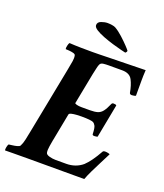

<svg xmlns="http://www.w3.org/2000/svg" viewBox="-157 -911 863 1012"><g transform="rotate(20 274.5 -405.0)"><path d="M411 -698Q407 -699 386 -704Q365 -709 336.5 -717.5Q308 -726 280.5 -736.5Q253 -747 235 -758.5Q217 -770 217 -782Q217 -799 236 -806Q255 -813 271 -813Q282 -813 295.5 -811Q309 -809 316 -805Q337 -793 360 -772Q383 -751 400 -733Q417 -715 419 -711Q419 -704 411 -698ZM247 -642Q258 -642 286.5 -642.5Q315 -643 352 -644Q389 -645 427 -645.5Q465 -646 496.5 -647Q528 -648 544 -648Q542 -618 542 -588.5Q542 -559 542 -531Q542 -524 542 -517Q542 -510 542 -504Q540 -502 532.5 -500.5Q525 -499 520 -499Q509 -499 507 -507Q500 -548 485 -576.5Q470 -605 428 -605H353Q337 -605 323.5 -603.5Q310 -602 305 -594Q300 -585 297 -570Q294 -555 289 -534L255 -359Q254 -355 265.5 -352Q277 -349 292 -349H340Q367 -349 383 -354Q399 -359 410.5 -374Q422 -389 434 -417Q437 -425 445 -425Q459 -425 462 -420L426 -232Q425 -231 419 -230Q413 -229 408 -229Q397 -229 397 -236Q396 -271 389.5 -282Q383 -293 377 -296Q363 -303 310 -303Q298 -303 282 -302Q266 -301 254 -298Q242 -295 241 -289L212 -138Q212 -137 211 -134Q209 -123 205 -98.5Q201 -74 204 -61Q206 -51 224 -46Q242 -41 259 -41H319Q345 -41 368 -49Q391 -57 410 -73Q442 -103 477 -166Q480 -172 491 -172Q498 -172 507 -170Q516 -168 517 -166Q504 -140 488 -109Q472 -78 458 -49Q444 -20 436 2H117Q70 2 35.5 2.5Q1 3 -8 3Q-10 -2 -7.5 -15Q-5 -28 -1 -33Q5 -34 18.5 -35.5Q32 -37 45 -40.5Q58 -44 61 -50Q69 -65 74 -88Q79 -111 85 -142L155 -501Q156 -505 156.5 -509Q157 -513 158 -517Q163 -542 166 -561Q169 -580 166 -593Q165 -600 153.5 -603Q142 -606 129 -607Q116 -608 110 -608Q108 -613 111 -627Q114 -641 118 -645Q148 -643 183.5 -642.5Q219 -642 247 -642Z"/></g></svg>

Font: Amiri
Style: Bold Italic
Weight: 700
Italic angle: 10°
Designer: Khaled Hosny
Version: Version 0.113